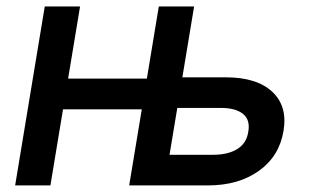

<svg xmlns="http://www.w3.org/2000/svg" viewBox="-20 -562 942 582"><path d="M459 0 474.6 -92.8H625.5Q670.9 -92.8 699 -110.1Q727.1 -127.4 732.4 -161.6Q739.3 -198.2 716.8 -216.6Q694.3 -234.9 648.9 -234.9H488.8L503.9 -327.6H664.6Q758.3 -327.6 805.2 -283.9Q852.1 -240.2 839.4 -165Q826.7 -88.4 764.9 -44.2Q703.1 0 610.4 0ZM25.9 0 115.7 -542.5H222.7L132.8 0ZM143.6 -230.5 158.7 -323.7H452.1L437 -230.5ZM371.6 0 461.4 -542.5H568.4L478.5 0Z"/></svg>

Font: Inter 16pt Medium
Style: Italic
Weight: 500
Italic angle: -9.3988°
Version: Version 4.001;git-66647c0bb